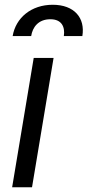

<svg xmlns="http://www.w3.org/2000/svg" viewBox="-20 -790 369 810"><path d="M33.4 -637.8H111.5C117.2 -674.7 141.3 -708.8 192.5 -708.8C240.8 -708.8 255 -676.1 249.3 -637.8H327.4C340.2 -714.5 293.3 -769.9 202.4 -769.9C111.5 -769.9 46.2 -714.5 33.4 -637.8ZM31.2 0H115.1L206 -545.5H122.2Z"/></svg>

Font: TID UI
Style: Italic
Weight: 400
Italic angle: -9.39999°
Designer: The TID Project Authors
Foundry: Bakken & Bæck
Version: Version 1.001;hotconv 1.0.109;makeotfexe 2.5.65596